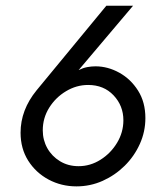

<svg xmlns="http://www.w3.org/2000/svg" viewBox="-20 -645 561 673"><path d="M247.9 8.3Q195.1 8.3 150.3 -15.6Q105.6 -39.6 78.8 -81.9Q52.1 -124.3 52.1 -179.9Q52.1 -259.7 108.3 -328.5L352.8 -625H446.5L255.6 -399.3Q270.8 -406.9 285.4 -409.7Q300 -412.5 314.6 -412.5Q357.6 -412.5 397.9 -390.3Q438.2 -368.1 463.9 -327.4Q489.6 -286.8 489.6 -231.2Q489.6 -183.3 470.1 -140.3Q450.7 -97.2 417 -63.9Q383.3 -30.6 339.9 -11.1Q296.5 8.3 247.9 8.3ZM255.6 -62.5Q296.5 -62.5 332.3 -85.1Q368.1 -107.6 390.3 -144.4Q412.5 -181.2 412.5 -223.6Q412.5 -274.3 378.1 -310.8Q343.8 -347.2 288.9 -347.2Q247.9 -347.2 211.5 -325.3Q175 -303.5 152.4 -267.4Q129.9 -231.2 129.9 -188.2Q129.9 -154.2 145.8 -125.7Q161.8 -97.2 190.3 -79.9Q218.8 -62.5 255.6 -62.5Z"/></svg>

Font: Afacad
Style: Italic
Weight: 400
Italic angle: -14°
Designer: Kristian Moeller
Foundry: Dicotype
Version: Version 1.000